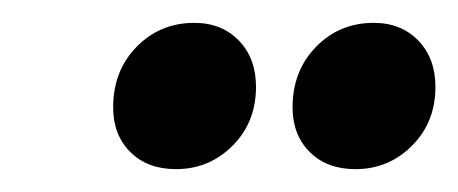

<svg xmlns="http://www.w3.org/2000/svg" viewBox="-20 -737 401 168"><path d="M236 -643Q236 -675 256.5 -696Q277 -717 307 -717Q331 -717 346 -701.5Q361 -686 361 -661Q361 -630 340.5 -609.5Q320 -589 291 -589Q266 -589 251 -604Q236 -619 236 -643ZM79 -643Q79 -675 99.5 -696Q120 -717 150 -717Q174 -717 189 -701.5Q204 -686 204 -661Q204 -630 183.5 -609.5Q163 -589 134 -589Q109 -589 94 -604Q79 -619 79 -643Z"/></svg>

Font: Barlow Condensed Medium
Style: Italic
Weight: 500
Width: 3
Italic angle: -7°
Designer: Jeremy Tribby
Foundry: Tribby Type
Version: Version 1.408